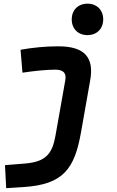

<svg xmlns="http://www.w3.org/2000/svg" viewBox="-20 -776 626 1031"><path d="M13.2 234.4 106 228.5C320.8 214.8 380.4 129.9 415 -65.4L464.4 -345.2C485.8 -465.3 436.5 -527.3 293.5 -527.3C225.6 -527.3 158.2 -521 90.3 -508.8L100.6 -385.7C172.9 -396.5 231.9 -401.9 277.8 -401.9C321.3 -401.9 337.4 -382.3 330.6 -345.2L278.3 -49.8C261.2 47.9 228.5 92.8 114.3 102.1L6.8 110.8ZM449.7 -587.4C500 -587.4 534.2 -621.6 534.2 -671.9C534.2 -722.2 500 -756.3 449.7 -756.3C399.4 -756.3 365.2 -722.2 365.2 -671.9C365.2 -621.6 399.4 -587.4 449.7 -587.4Z"/></svg>

Font: Cascadia Mono NF
Style: Bold Italic
Weight: 700
Italic angle: -10°
Monospace: yes
Designer: Aaron Bell
Foundry: Saja Typeworks
Version: Version 2404.023